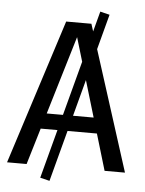

<svg xmlns="http://www.w3.org/2000/svg" viewBox="-56 -795 686 910"><g transform="rotate(5 286.5 -340.0)"><path d="M169 59 384 -750 429 -739 214 70ZM227 -689H347L567 0H470L285 -620L99 0H6ZM162 -247H407L430 -173H139Z"/></g></svg>

Font: Fira Sans Variable
Style: Regular
Weight: 400
Designer: Carrois Corporate & Edenspiekermann AG
Foundry: Carrois Corporate GbR & Edenspiekermann AG
Version: Version 4.202